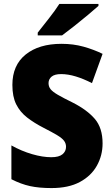

<svg xmlns="http://www.w3.org/2000/svg" viewBox="-20 -1013 572 977"><path d="M502 -283Q502 -222 473 -170Q444 -118 386.5 -87Q329 -56 242 -56Q179 -56 133 -66Q87 -76 38 -101V-273Q90 -244 143.5 -228.5Q197 -213 241 -213Q280 -213 298 -228Q316 -243 316 -266Q316 -283 306 -296.5Q296 -310 271 -325Q246 -340 203 -362Q154 -387 118 -415Q82 -443 62.5 -482Q43 -521 43 -581Q43 -681 110.5 -735.5Q178 -790 293 -790Q353 -790 405 -775.5Q457 -761 502 -739L448 -590Q405 -612 365.5 -624Q326 -636 291 -636Q258 -636 242.5 -623Q227 -610 227 -590Q227 -572 237.5 -559Q248 -546 274.5 -530.5Q301 -515 350 -491Q423 -454 462.5 -408Q502 -362 502 -283ZM481 -983Q461 -965 427.5 -937Q394 -909 358 -880.5Q322 -852 296 -833H172V-847Q197 -879 229 -919.5Q261 -960 282 -993H481Z"/></svg>

Font: Noto Sans Malayalam UI SemiCondensed Black
Style: Regular
Weight: 900
Width: 4
Designer: Jelle Bosma - Monotype Design Team
Foundry: Monotype Imaging Inc.
Version: Version 2.104; ttfautohint (v1.8.4.7-5d5b)